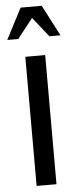

<svg xmlns="http://www.w3.org/2000/svg" viewBox="-71 -898 377 930"><g transform="rotate(-5 117.5 -433.5)"><path d="M165 0V-627.9H68.4V0ZM193.4 -716.8 117.2 -812.5 42 -716.8H-11.7L66.4 -867.2H168.9L247.1 -716.8Z"/></g></svg>

Font: Namkio Khamti Book
Style: Regular
Weight: 500
Designer: Debbi Hosken
Foundry: SIL International
Version: Version 3.917